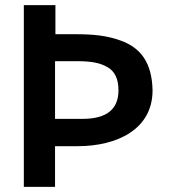

<svg xmlns="http://www.w3.org/2000/svg" viewBox="-20 -731 675 751"><path d="M195.3 -491.7H279.3C333.5 -491.7 369.1 -486.3 398.9 -469.2C428.7 -453.1 443.4 -422.9 443.4 -377.9C443.4 -303.2 396.5 -266.1 303.2 -266.1H195.3ZM195.3 0V-159.2H283.2C438 -159.2 576.7 -225.1 576.7 -377.4C574.7 -486.3 529.8 -544.4 452.1 -572.3C398.9 -591.8 345.7 -597.2 273.4 -597.2H196.8V-710.9H73.2V0Z"/></svg>

Font: Ride
Style: Bold
Weight: 700
Version: Version 3.000